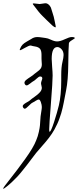

<svg xmlns="http://www.w3.org/2000/svg" viewBox="-94 -987 487 1198"><path d="M153.3 -961.9Q160.2 -961.9 171.9 -964.4Q183.6 -966.8 188.5 -966.8Q198.2 -966.8 205.1 -961.9Q211.9 -957 216.8 -950.7Q221.7 -944.3 223.6 -939.5Q225.6 -934.6 228.5 -923.8Q231.4 -913.1 233.4 -908.2Q238.3 -894.5 241.2 -882.8Q244.1 -871.1 247.1 -856Q250 -840.8 252.9 -827.1Q253.9 -824.2 253.9 -820.3Q253.9 -816.4 251 -816.4Q246.1 -816.4 232.9 -827.6Q219.7 -838.9 196.3 -862.3Q172.9 -885.7 169.9 -888.7Q150.4 -907.2 112.3 -959L110.4 -962.9Q110.4 -965.8 117.2 -965.8Q121.1 -965.8 134.8 -963.9Q148.4 -961.9 153.3 -961.9ZM302.7 -643.6Q302.7 -666 290 -679.7Q277.3 -693.4 263.7 -693.4Q228.5 -693.4 228.5 -619.1Q228.5 -603.5 231.4 -569.3Q234.4 -535.2 234.4 -515.6Q234.4 -476.6 223.6 -340.8Q212.9 -205.1 212.9 -179.7Q212.9 -165 215.8 -165Q223.6 -165 243.2 -225.1Q262.7 -285.2 273.4 -330.1Q288.1 -393.6 288.1 -483.4V-518.6Q288.1 -568.4 295.4 -598.6Q302.7 -628.9 302.7 -643.6ZM373 -749Q373 -747.1 355 -736.3Q336.9 -725.6 335.9 -716.8Q333 -688.5 332 -586.9Q331.1 -485.4 318.4 -422.9Q316.4 -412.1 311 -384.3Q305.7 -356.4 303.7 -346.7Q301.8 -336.9 296.9 -314.9Q292 -293 288.1 -280.8Q284.2 -268.6 277.8 -250Q271.5 -231.4 263.7 -214.8Q255.9 -198.2 246.1 -179.7Q231.4 -153.3 212.4 -128.4Q193.4 -103.5 168.9 -76.2Q144.5 -48.8 131.8 -33.2Q127.9 -28.3 103.5 3.9Q79.1 36.1 72.3 44.9Q65.4 53.7 45.4 78.6Q25.4 103.5 13.7 115.7Q2 127.9 -15.1 144.5Q-32.2 161.1 -47.9 173.8Q-70.3 191.4 -73.2 191.4Q-74.2 191.4 -74.2 189.5Q-74.2 183.6 -31.2 129.9Q11.7 76.2 63.5 4.4Q115.2 -67.4 131.8 -111.3Q142.6 -136.7 148.4 -164.1Q154.3 -191.4 155.3 -205.1Q156.2 -218.8 159.2 -260.7Q160.2 -271.5 163.6 -290.5Q167 -309.6 167 -319.3Q167 -332 161.1 -349.1Q155.3 -366.2 147.5 -366.2Q141.6 -366.2 128.4 -357.9Q115.2 -349.6 111.3 -347.7Q101.6 -343.8 84.5 -326.2Q67.4 -308.6 60.5 -308.6Q55.7 -308.6 51.8 -314Q47.9 -319.3 47.9 -324.2Q47.9 -331.1 56.2 -337.4Q64.5 -343.8 77.1 -350.6Q89.8 -357.4 95.7 -363.3Q101.6 -369.1 122.1 -383.3Q142.6 -397.5 154.8 -411.1Q167 -424.8 167 -439.5Q167 -443.4 164.6 -452.6Q162.1 -461.9 162.1 -467.8Q162.1 -473.6 166 -483.9Q169.9 -494.1 169.9 -498Q169.9 -509.8 156.2 -509.8Q148.4 -509.8 134.8 -496.6Q121.1 -483.4 114.3 -480.5Q108.4 -477.5 93.8 -465.8Q79.1 -454.1 72.3 -454.1Q66.4 -454.1 62.5 -459.5Q58.6 -464.8 58.6 -470.7Q58.6 -479.5 69.3 -488.3Q80.1 -497.1 96.2 -507.3Q112.3 -517.6 120.1 -525.4Q125 -530.3 138.7 -539.6Q152.3 -548.8 159.7 -559.1Q167 -569.3 167 -585.9Q167 -589.8 166 -601.1Q165 -612.3 165 -620.1V-644.5Q165 -670.9 155.8 -682.1Q146.5 -693.4 126 -696.8Q105.5 -700.2 101.6 -702.1Q100.6 -703.1 96.7 -703.1Q86.9 -703.1 61.5 -688.5Q36.1 -673.8 32.2 -673.8Q29.3 -673.8 29.3 -675.8Q29.3 -678.7 30.3 -680.7Q37.1 -698.2 46.4 -708Q55.7 -717.8 74.7 -728.5Q93.8 -739.3 101.6 -744.1Q118.2 -755.9 139.6 -755.9Q146.5 -755.9 154.3 -754.9Q162.1 -753.9 172.9 -752.4Q183.6 -751 189.5 -750Q203.1 -749 224.6 -738.8Q246.1 -728.5 262.7 -728.5Q281.2 -728.5 310.5 -742.2Q339.8 -755.9 352.5 -755.9Q373 -755.9 373 -749Z"/></svg>

Font: Isabella
Style: Medium
Weight: 500
Designer: John Stracke
Version: Version 001.202